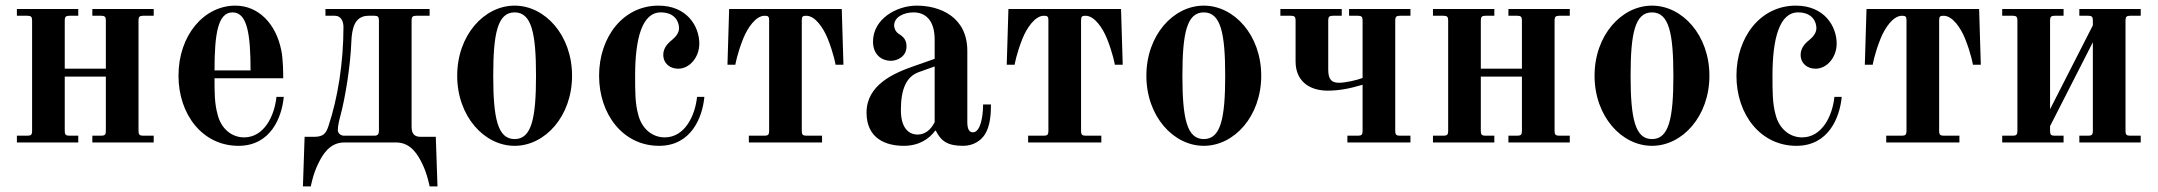

<svg xmlns="http://www.w3.org/2000/svg" viewBox="-20 -506 7664 682"><path d="M40 0H258V-24H226C214 -24 210 -28 210 -40V-234H356V-40C356 -28 352 -24 340 -24H308V0H526V-24H488C476 -24 472 -28 472 -40V-434C472 -446 476 -450 488 -450H526V-474H308V-450H340C352 -450 356 -446 356 -434V-262H210V-434C210 -446 214 -450 226 -450H258V-474H40V-450H78C90 -450 94 -446 94 -434V-40C94 -28 90 -24 78 -24H40Z M614 -237C614 -100 699 12 827 12C941 12 981 -88 988 -162H962C955 -94 918 -18 847 -18C802 -18 765 -50 753 -99C742 -138 742 -177 742 -228H986C986 -240 986 -296 979 -328C960 -422 898 -486 816 -486C705 -486 614 -381 614 -237ZM742 -256C742 -386 754 -462 806 -462C858 -462 870 -386 870 -256Z M1056 156H1084C1084 156 1092 112 1110 76C1125 45 1150 0 1203 0H1387C1440 0 1465 45 1480 76C1498 112 1506 156 1506 156H1534L1528 -20H1474C1451 -20 1442 -32 1442 -56V-434C1442 -446 1446 -450 1458 -450H1506V-474H1136V-450H1170C1192 -450 1200 -429 1200 -410C1200 -284 1180 -157 1146 -56C1138 -33 1129 -20 1096 -20H1062ZM1180 -44C1180 -59 1185 -80 1190 -98C1206 -158 1225 -272 1228 -358C1230 -404 1239 -450 1289 -450H1310C1322 -450 1326 -446 1326 -434V-42C1326 -30 1322 -24 1310 -24H1202C1192 -24 1180 -31 1180 -44Z M1732 -237C1732 -389 1748 -462 1808 -462C1868 -462 1884 -389 1884 -237C1884 -85 1868 -12 1808 -12C1748 -12 1732 -85 1732 -237ZM1604 -237C1604 -93 1700 12 1808 12C1916 12 2012 -93 2012 -237C2012 -381 1916 -486 1808 -486C1700 -486 1604 -381 1604 -237Z M2108 -237C2108 -100 2193 12 2321 12C2435 12 2475 -88 2482 -162H2456C2449 -94 2412 -18 2341 -18C2296 -18 2259 -50 2247 -99C2236 -138 2236 -181 2236 -237C2236 -370 2261 -462 2327 -462C2378 -462 2392 -428 2392 -406C2392 -389 2380 -375 2368 -365C2358 -357 2336 -339 2336 -312C2336 -280 2360 -262 2389 -262C2430 -262 2464 -303 2464 -351C2464 -413 2420 -486 2319 -486C2193 -486 2108 -374 2108 -237Z M2564 -276H2592C2592 -276 2598 -314 2620 -369C2635 -406 2664 -450 2696 -450C2708 -450 2712 -448 2712 -434V-40C2712 -28 2708 -24 2696 -24H2640V0H2900V-24H2844C2832 -24 2828 -28 2828 -40V-434C2828 -448 2832 -450 2844 -450C2876 -450 2905 -406 2920 -369C2942 -314 2948 -276 2948 -276H2976L2970 -474H2570Z M3180 -115C3180 -189 3199 -234 3244 -250L3300 -270V-72C3286 -44 3265 -28 3239 -28C3217 -28 3180 -41 3180 -115ZM3058 -106C3058 -13 3128 12 3190 12C3244 12 3280 -12 3302 -42H3304C3322 -6 3344 12 3401 12C3437 12 3464 -6 3478 -28C3497 -57 3500 -99 3500 -135H3472C3472 -90 3462 -36 3436 -36C3423 -36 3416 -47 3416 -72V-325C3416 -447 3318 -486 3236 -486C3165 -486 3081 -439 3081 -358C3081 -311 3113 -290 3144 -290C3169 -290 3200 -306 3200 -341C3200 -364 3190 -375 3172 -386C3159 -395 3156 -409 3156 -415C3156 -446 3191 -462 3225 -462C3264 -462 3300 -438 3300 -365V-297L3226 -271C3154 -246 3058 -204 3058 -106Z M3556 -276H3584C3584 -276 3590 -314 3612 -369C3627 -406 3656 -450 3688 -450C3700 -450 3704 -448 3704 -434V-40C3704 -28 3700 -24 3688 -24H3632V0H3892V-24H3836C3824 -24 3820 -28 3820 -40V-434C3820 -448 3824 -450 3836 -450C3868 -450 3897 -406 3912 -369C3934 -314 3940 -276 3940 -276H3968L3962 -474H3562Z M4180 -237C4180 -389 4196 -462 4256 -462C4316 -462 4332 -389 4332 -237C4332 -85 4316 -12 4256 -12C4196 -12 4180 -85 4180 -237ZM4052 -237C4052 -93 4148 12 4256 12C4364 12 4460 -93 4460 -237C4460 -381 4364 -486 4256 -486C4148 -486 4052 -381 4052 -237Z M4528 -450H4566C4578 -450 4582 -446 4582 -434V-288C4582 -216 4633 -184 4696 -184C4738 -184 4777 -192 4820 -205V-40C4820 -28 4816 -24 4804 -24H4766V0H4990V-24H4952C4940 -24 4936 -28 4936 -40V-434C4936 -446 4940 -450 4952 -450H4990V-474H4772V-450H4804C4816 -450 4820 -446 4820 -434V-229C4799 -221 4759 -212 4736 -212C4709 -212 4698 -225 4698 -259V-434C4698 -446 4702 -450 4714 -450H4746V-474H4528Z M5070 0H5288V-24H5256C5244 -24 5240 -28 5240 -40V-234H5386V-40C5386 -28 5382 -24 5370 -24H5338V0H5556V-24H5518C5506 -24 5502 -28 5502 -40V-434C5502 -446 5506 -450 5518 -450H5556V-474H5338V-450H5370C5382 -450 5386 -446 5386 -434V-262H5240V-434C5240 -446 5244 -450 5256 -450H5288V-474H5070V-450H5108C5120 -450 5124 -446 5124 -434V-40C5124 -28 5120 -24 5108 -24H5070Z M5772 -237C5772 -389 5788 -462 5848 -462C5908 -462 5924 -389 5924 -237C5924 -85 5908 -12 5848 -12C5788 -12 5772 -85 5772 -237ZM5644 -237C5644 -93 5740 12 5848 12C5956 12 6052 -93 6052 -237C6052 -381 5956 -486 5848 -486C5740 -486 5644 -381 5644 -237Z M6148 -237C6148 -100 6233 12 6361 12C6475 12 6515 -88 6522 -162H6496C6489 -94 6452 -18 6381 -18C6336 -18 6299 -50 6287 -99C6276 -138 6276 -181 6276 -237C6276 -370 6301 -462 6367 -462C6418 -462 6432 -428 6432 -406C6432 -389 6420 -375 6408 -365C6398 -357 6376 -339 6376 -312C6376 -280 6400 -262 6429 -262C6470 -262 6504 -303 6504 -351C6504 -413 6460 -486 6359 -486C6233 -486 6148 -374 6148 -237Z M6604 -276H6632C6632 -276 6638 -314 6660 -369C6675 -406 6704 -450 6736 -450C6748 -450 6752 -448 6752 -434V-40C6752 -28 6748 -24 6736 -24H6680V0H6940V-24H6884C6872 -24 6868 -28 6868 -40V-434C6868 -448 6872 -450 6884 -450C6916 -450 6945 -406 6960 -369C6982 -314 6988 -276 6988 -276H7016L7010 -474H6610Z M7092 0H7310V-24H7278C7266 -24 7262 -28 7262 -40V-58L7414 -356V-40C7414 -28 7410 -24 7398 -24H7366V0H7584V-24H7546C7534 -24 7530 -28 7530 -40V-434C7530 -446 7534 -450 7546 -450H7584V-474H7366V-450H7398C7410 -450 7414 -446 7414 -434V-416L7262 -118V-434C7262 -446 7266 -450 7278 -450H7310V-474H7092V-450H7130C7142 -450 7146 -446 7146 -434V-40C7146 -28 7142 -24 7130 -24H7092Z"/></svg>

Font: Old Standard
Style: Bold
Weight: 700
Designer: Alexey Kryukov <alexios@thessalonica.org.ru>
Version: Version 2.0.2